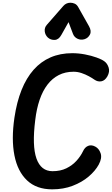

<svg xmlns="http://www.w3.org/2000/svg" viewBox="-20 -1414 840 1444"><path d="M372.5 10Q255 10 183.8 -57Q112.5 -124 88.5 -245.2Q64.5 -366.5 88.5 -529Q106 -647 142.2 -737.5Q178.5 -828 233 -889.5Q287.5 -951 360.2 -982.5Q433 -1014 523.5 -1014Q570.5 -1014 619 -1004.8Q667.5 -995.5 707 -981.2Q746.5 -967 765.5 -952.5Q787 -937 797 -906Q807 -875 787.5 -839.5Q769 -807.5 742 -802.5Q715 -797.5 690 -815Q674 -826.5 648.5 -840.5Q623 -854.5 593.2 -864.5Q563.5 -874.5 533.5 -874.5Q471 -874.5 422 -849.5Q373 -824.5 337 -777.5Q301 -730.5 278 -663.2Q255 -596 245 -511Q220.5 -317 254.2 -221.8Q288 -126.5 375 -126.5Q434.5 -126.5 479 -148.2Q523.5 -170 554.8 -204.2Q586 -238.5 604 -276Q617.5 -306.5 642.5 -316.8Q667.5 -327 696.5 -311.5Q724.5 -297 736.8 -261Q749 -225 722.5 -176Q696.5 -128.5 646.5 -86Q596.5 -43.5 526.8 -16.8Q457 10 372.5 10ZM615 -1119Q588 -1111 563.2 -1122.5Q538.5 -1134 529 -1159L495.5 -1247.5L441.5 -1151.5Q421.5 -1115 391.5 -1113.8Q361.5 -1112.5 340 -1131.5Q319.5 -1151 316.5 -1178.5Q313.5 -1206 332 -1227L456.5 -1369.5Q467.5 -1382 481.2 -1387.8Q495 -1393.5 509 -1393.5Q526 -1393.5 541.8 -1386.5Q557.5 -1379.5 568 -1361L649.5 -1216.5Q670 -1180 656.2 -1153.8Q642.5 -1127.5 615 -1119Z"/></svg>

Font: Edu NSW ACT Hand
Style: Regular
Weight: 400
Designer: Tina and Corey Anderson, Eben Sorkin, Mirko Velimirovic
Foundry: Sorkin Type Co.
Version: Version 2.000